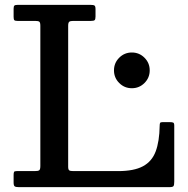

<svg xmlns="http://www.w3.org/2000/svg" viewBox="-20 -770 775 790"><path d="M124.5 -684H51.5Q41.5 -684 38.8 -687.2Q36 -690.5 36 -701V-734Q36 -744 39.2 -747Q42.5 -750 53 -750H352Q364.5 -750 368.8 -747.2Q373 -744.5 373 -732V-702Q373 -690 369.2 -687Q365.5 -684 354.5 -684H281.5Q269.5 -684 265 -680.5Q260.5 -677 260.5 -664V-84Q260.5 -72 265 -69Q269.5 -66 282 -66H466Q531 -66 568 -85.8Q605 -105.5 620.5 -146.8Q636 -188 637 -252.5Q637 -261 638.8 -264.2Q640.5 -267.5 649 -267.5H678Q688.5 -267.5 692.8 -265.5Q697 -263.5 697 -253V-23.5Q697 -9 694 -4.5Q691 0 677 0H57.5Q45.5 0 40.8 -3Q36 -6 36 -19V-50Q36 -59 37.8 -62.5Q39.5 -66 48.5 -66H122Q136.5 -66 141.2 -69.2Q146 -72.5 146 -87V-664Q146 -677 142 -680.5Q138 -684 124.5 -684ZM449 -480.5Q449 -511 470.5 -532.5Q492 -554 522.5 -554Q553 -554 574.5 -532.5Q596 -511 596 -480.5Q596 -450 574.5 -428.5Q553 -407 522.5 -407Q492 -407 470.5 -428.5Q449 -450 449 -480.5Z"/></svg>

Font: Besley* Medium
Style: Regular
Weight: 500
Designer: Owen Earl
Foundry: indestructible type*
Version: Version 3.000; ttfautohint (v1.8.3)